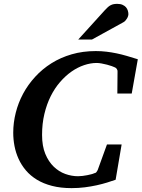

<svg xmlns="http://www.w3.org/2000/svg" viewBox="-20 -949 727 985"><path d="M655.8 -469.2H582L583 -581.1Q584 -586.9 579.8 -594.2Q575.7 -601.6 567.9 -604Q564 -606 553.2 -609.9Q542.5 -613.8 529.1 -617.2Q515.6 -620.6 501.5 -623.3Q487.3 -626 476.1 -626Q444.3 -626 411.1 -614.7Q377.9 -603.5 346.9 -581.8Q315.9 -560.1 288.3 -528.3Q260.7 -496.6 240.2 -455.6Q219.7 -414.6 207.8 -364.7Q195.8 -314.9 195.8 -256.8Q195.8 -199.7 212.4 -159.7Q229 -119.6 255.6 -94Q282.2 -68.4 314.9 -56.6Q347.7 -44.9 379.9 -44.9Q390.6 -44.9 403.3 -46.4Q416 -47.9 427.7 -50.3Q439.5 -52.7 449 -55.2Q458.5 -57.6 462.9 -60.1Q470.7 -61 474.6 -65.9Q478.5 -70.8 481 -76.2L528.8 -208H604L573.2 -26.9Q554.2 -20 529.5 -12.5Q504.9 -4.9 476.1 1.5Q447.3 7.8 414.8 12Q382.3 16.1 347.2 16.1Q291 16.1 246.8 4.6Q202.6 -6.8 169.4 -27.1Q136.2 -47.4 113 -74.7Q89.8 -102.1 75.4 -133.8Q61 -165.5 54.4 -199.7Q47.9 -233.9 47.9 -268.1Q47.9 -319.3 60.8 -370.6Q73.7 -421.9 98.6 -468.3Q123.5 -514.6 160.2 -554.7Q196.8 -594.7 243.7 -624.3Q290.5 -653.8 347.7 -670.4Q404.8 -687 471.2 -687Q500 -687 526.1 -683.8Q552.2 -680.7 578.1 -675.3Q604 -669.9 630.6 -662.1Q657.2 -654.3 687 -645ZM638.7 -876.5Q638.7 -871.6 636.7 -865.5Q634.8 -859.4 631.1 -853.5Q627.4 -847.7 622.8 -842.5Q618.2 -837.4 612.3 -834.5L451.7 -746.1H381.3L518.6 -897.5Q526.9 -906.7 533.9 -912.8Q541 -918.9 548.3 -922.6Q555.7 -926.3 563.5 -927.7Q571.3 -929.2 581.5 -929.2Q597.7 -929.2 608.6 -924.3Q619.6 -919.4 626.2 -911.9Q632.8 -904.3 635.7 -894.8Q638.7 -885.3 638.7 -876.5Z"/></svg>

Font: Charis SIL Viet
Style: Bold Italic
Weight: 700
Italic angle: -11°
Foundry: SIL International
Version: Version 5.000